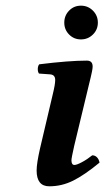

<svg xmlns="http://www.w3.org/2000/svg" viewBox="-20 -651 373 681"><path d="M225.1 -528.6Q208 -545.9 208 -570.8Q208 -595.7 225.1 -613.3Q242.2 -630.9 267.1 -630.9Q292 -630.9 309.6 -613.3Q327.1 -595.7 327.1 -570.8Q327.1 -545.9 309.6 -528.6Q292 -511.2 267.1 -511.2Q242.2 -511.2 225.1 -528.6ZM288.1 -320.3 243.2 -133.8Q233.4 -90.3 233.4 -82.5Q233.4 -65.9 244.1 -65.9Q252 -65.9 270.8 -75.9Q289.6 -85.9 307.1 -100.1Q317.4 -100.1 324.2 -92.8Q331.1 -85.4 333 -74.2Q279.8 -30.3 239.5 -10.3Q199.2 9.8 154.8 9.8Q109.9 9.8 109.9 -46.4Q109.9 -71.3 122.1 -125L167 -315.9Q175.8 -351.6 175.8 -367.2Q175.8 -385.7 158.2 -387.2L118.2 -390.1Q113.8 -396.5 114 -406.7Q114.3 -417 119.1 -422.9Q224.6 -436 288.1 -436Q308.6 -436 308.6 -415Q308.6 -409.2 306.4 -397.9Q304.2 -386.7 301.8 -377L294.9 -348.6Z"/></svg>

Font: Linux Libertine G
Style: Semibold Italic
Weight: 600
Italic angle: -11.5°
Designer: Philipp H. Poll
Foundry: Philipp H. Poll
Version: Version 5.1.1